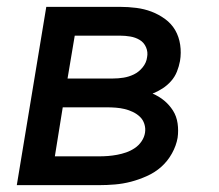

<svg xmlns="http://www.w3.org/2000/svg" viewBox="-20 -540 640 560"><path d="M29 0 115 -520H330Q354 -520 377.5 -517Q401 -514 422 -506Q443 -498 461.5 -484.5Q480 -471 491 -452Q502 -433 505.5 -409.5Q509 -386 505 -362Q502 -346 496 -331Q490 -316 479 -303.5Q468 -291 454 -282Q440 -273 425 -267Q444 -259 459 -246.5Q474 -234 484.5 -217.5Q495 -201 498 -180Q501 -159 498 -138Q494 -115 481.5 -92.5Q469 -70 450.5 -53.5Q432 -37 408.5 -26.5Q385 -16 362 -10Q339 -4 315.5 -2Q292 0 269 0ZM177 -311H309Q325 -311 340.5 -313.5Q356 -316 370.5 -323Q385 -330 396 -343.5Q407 -357 409 -373Q412 -388 406 -402Q400 -416 387.5 -423.5Q375 -431 360 -433.5Q345 -436 330 -436H198ZM140 -84H269Q282 -84 295 -85Q308 -86 321.5 -88.5Q335 -91 348 -95.5Q361 -100 373 -108Q385 -116 393 -128Q401 -140 403 -153Q405 -166 401 -178.5Q397 -191 388 -199.5Q379 -208 367.5 -213.5Q356 -219 343.5 -222Q331 -225 317.5 -226Q304 -227 291 -227H163Z"/></svg>

Font: Iosevka Custom Medium Oblique
Style: Regular
Weight: 500
Italic angle: -9°
Designer: Belleve Invis
Foundry: Belleve Invis
Version: Version 27.0.1